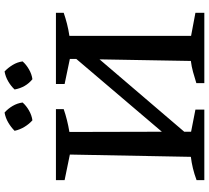

<svg xmlns="http://www.w3.org/2000/svg" viewBox="-57 -858 915 841"><g transform="rotate(-90 400.5 -437.5)"><path d="M32 0V-34Q59 -44 84 -50Q109 -56 134 -59L144 -589L32 -612V-650H343V-616Q297 -600 243 -591L244 -186L563 -561V-589L453 -612V-650H765V-616Q742 -608 716.5 -601.5Q691 -595 664 -591V-58L765 -39V0H457V-35Q482 -43 506 -49.5Q530 -56 554 -59L561 -459L244 -88V-58L341 -39V0ZM328 -875Q345 -860 357 -839.5Q369 -819 372 -796Q358 -780 337 -768Q316 -756 294 -753Q278 -767 265.5 -787.5Q253 -808 248 -831Q264 -847 284.5 -859Q305 -871 328 -875ZM508 -875Q524 -860 536.5 -839.5Q549 -819 552 -796Q538 -780 517 -768Q496 -756 474 -753Q438 -782 429 -831Q444 -847 464.5 -859Q485 -871 508 -875Z"/></g></svg>

Font: Piazzolla SC Medium
Style: Regular
Weight: 500
Designer: Juan Pablo del Peral
Foundry: Huerta Tipografica
Version: Version 1.330